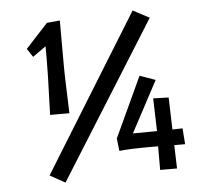

<svg xmlns="http://www.w3.org/2000/svg" viewBox="-50 -720 880 793"><g transform="rotate(-5 390.0 -324.0)"><path d="M528 -666 596 -630 190 18 127 -17ZM485 -160 585 -161 581 -297 645 -295 649 -162 691 -163 696 -97H651L654 0H584V-98H553Q467 -98 423 -93L417 -145L533 -395L598 -372ZM102 -511 79 -546 171 -646 225 -651V-543Q225 -430 226 -413L231 -266H151L156 -424Q157 -455 157 -495V-550Z"/></g></svg>

Font: Fresca
Style: Regular
Weight: 400
Designer: Iván Moreno
Foundry: Fontstage
Version: Version 1.001